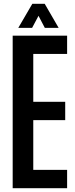

<svg xmlns="http://www.w3.org/2000/svg" viewBox="-20 -987 394 1007"><path d="M46.5 0V-800H332V-704H154.5V-453H322V-357H154.5V-96H332V0ZM76 -841 149.5 -967H214.5L287.5 -841H215L182 -904L148.5 -841Z"/></svg>

Font: Big Shoulders Display Thin
Style: Bold
Weight: 700
Version: Version 2.002